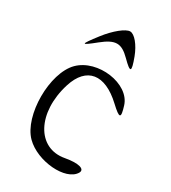

<svg xmlns="http://www.w3.org/2000/svg" viewBox="-284 -1339 1346 1514"><g transform="rotate(30 389.0 -582.0)"><path d="M194 -71C318 53 586 74 650 -35C676 -80 609 -98 494 -77C261 -34 127 -282 221 -582C285 -785 442 -810 618 -645C710 -559 724 -565 691 -671C639 -839 334 -881 194 -741C53 -600 53 -212 194 -71ZM251 -1046C149 -914 152 -906 269 -1001C375 -1086 431 -1086 516 -1001C604 -913 615 -922 569 -1046C536 -1134 481 -1200 441 -1200C401 -1200 319 -1134 251 -1046Z"/></g></svg>

Font: Venom Sans
Style: Regular
Weight: 400
Version: Version 1.001